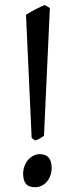

<svg xmlns="http://www.w3.org/2000/svg" viewBox="-20 -743 312 782"><path d="M190.4 -60.1Q190.4 -43 185.3 -28.6Q180.2 -14.2 171.1 -3.4Q162.1 7.3 149.7 13.4Q137.2 19.5 123 19.5Q96.7 19.5 85.4 5.4Q74.2 -8.8 74.2 -35.2Q74.2 -51.8 79.6 -66.2Q85 -80.6 94.2 -91.6Q103.5 -102.5 116 -108.9Q128.4 -115.2 142.1 -115.2Q166.5 -115.2 178.5 -100.8Q190.4 -86.4 190.4 -60.1ZM159.2 -189.9Q149.9 -183.1 142.6 -179Q135.3 -174.8 123 -170.9L108.9 -181.2L85.9 -682.6Q104.5 -694.8 125 -705.3Q145.5 -715.8 162.1 -722.7L183.1 -710.4Z"/></svg>

Font: Gentium Plus APac
Style: Regular
Weight: 400
Designer: J. Victor Gaultney, Annie Olsen, Iska Routamaa, Becca Hirsbrunner
Foundry: SIL International
Version: Version 5.000